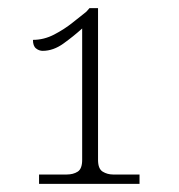

<svg xmlns="http://www.w3.org/2000/svg" viewBox="-20 -839 440 472"><path d="M76 -387V-410H144Q160 -410 171 -417Q182 -424 182 -446V-769Q161 -750 136 -732Q111 -714 85 -714Q76 -714 68.5 -720Q61 -726 61 -741Q88 -741 113 -754Q138 -767 158 -783Q178 -799 192 -810L200 -819H221V-446Q221 -424 232.5 -417Q244 -410 258 -410H323V-387Z"/></svg>

Font: Noto Serif ExtraLight
Style: Regular
Weight: 200
Designer: Monotype Design Team
Foundry: Monotype Imaging Inc.
Version: Version 2.015; ttfautohint (v1.8.4.7-5d5b)